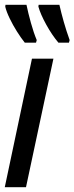

<svg xmlns="http://www.w3.org/2000/svg" viewBox="-22 -785 312 805"><path d="M-2 0 112 -539H202L87 0ZM223 -606Q196 -638 172 -681.5Q148 -725 139 -757L140 -765H227Q235 -730 245.5 -693Q256 -656 270 -617L267 -606ZM82 -606Q66 -626 49 -653Q32 -680 18.5 -708Q5 -736 0 -757L1 -765H89Q96 -731 107.5 -689.5Q119 -648 132 -617L129 -606Z"/></svg>

Font: Noto Sans ExtraCondensed Medium
Style: Italic
Weight: 500
Width: 2
Italic angle: -12°
Designer: Monotype Design Team
Foundry: Monotype Imaging Inc.
Version: Version 2.013; ttfautohint (v1.8.4.7-5d5b)